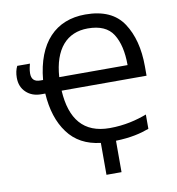

<svg xmlns="http://www.w3.org/2000/svg" viewBox="-96 -811 998 1085"><g transform="rotate(-10 402.5 -268.5)"><path d="M465.8 -725.1C295.4 -725.1 186.5 -613.8 167 -401.9H150.9C117.7 -401.9 101.1 -417.5 101.1 -451.2C101.1 -473.1 107.4 -495.6 109.9 -505.9H37.1C27.8 -487.3 22.9 -465.3 22.9 -439.9C22.9 -404.8 34.2 -377 56.6 -356C78.6 -335 107.4 -324.2 143.1 -324.2H166C171.9 -231 196.3 -154.8 239.7 -96.7C282.7 -38.1 345.2 -4.4 426.8 4.9V188H513.2V7.8C598.6 5.4 656.7 -8.8 705.1 -26.9V-108.9C647.9 -87.4 577.6 -68.8 491.2 -68.8C341.3 -68.8 269.5 -160.2 259.8 -324.2H747.1V-377.9C747.1 -479 725.6 -562.5 682.6 -627.4C639.6 -692.4 567.4 -725.1 465.8 -725.1ZM465.8 -645C535.2 -645 583.5 -623.5 610.8 -580.1C638.2 -536.6 651.9 -477.5 651.9 -401.9H259.8C270.5 -561.5 345.2 -645 465.8 -645Z"/></g></svg>

Font: Avrile Sans
Style: Regular
Weight: 400
Designer: Monotype Design Team, Google (font), Stefan Peev (BGR Cyrillic), Cristiano Sobral (main changes)
Foundry: The Avrile Sans Project Authors
Version: Version 3.110